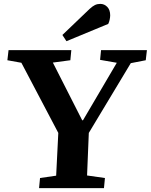

<svg xmlns="http://www.w3.org/2000/svg" viewBox="-20 -968 776 988"><path d="M403 -349H407L581 -645L495 -660L500 -710H736L730 -658L653 -643L437 -284L428 -65L520 -52L515 0H181L186 -52L269 -64L280 -284L90 -645L18 -658L24 -710H347L342 -658L252 -646ZM441 -922Q456 -936 468.5 -942Q481 -948 496 -948Q517 -948 532 -932.5Q547 -917 547 -889Q547 -880 544.5 -867.5Q542 -855 537 -845L322 -756L301 -788Z"/></svg>

Font: Literata 36pt
Style: Bold Italic
Weight: 700
Italic angle: -2°
Designer: Latin by Veronika Burian and Jose Scaglione. Greek by Irene Vlachou. Cyrillic by Vera Evstafieva
Foundry: TypeTogether
Version: Version 3.002